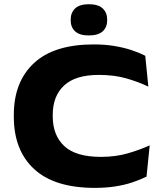

<svg xmlns="http://www.w3.org/2000/svg" viewBox="-20 -870 775 910"><path d="M429.5 20.5Q238.5 20.5 142 -68.5Q45.5 -157.5 45.5 -317V-325.5Q45.5 -482 140.8 -570.8Q236 -659.5 424.5 -659.5Q476.5 -659.5 520.8 -652.2Q565 -645 601.8 -633Q638.5 -621 668.5 -605.5L683 -459.5Q636 -482 578.8 -498.5Q521.5 -515 448 -515Q337.5 -515 283.8 -464.8Q230 -414.5 230 -326.5V-318Q230 -229 284.5 -177.8Q339 -126.5 458.5 -126.5Q527.5 -126.5 584.8 -143Q642 -159.5 689.5 -181L674.5 -33Q645.5 -18.5 608.5 -6Q571.5 6.5 526.8 13.5Q482 20.5 429.5 20.5ZM401 -702Q357 -702 336 -721.5Q315 -741 315 -774V-776.5Q315 -810 336 -830Q357 -850 401 -850Q445.5 -850 466.8 -830Q488 -810 488 -776.5V-774Q488 -741 466.8 -721.5Q445.5 -702 401 -702Z"/></svg>

Font: Anek Latin Expanded
Style: Bold
Weight: 700
Width: 7
Designer: Yesha Goshar
Foundry: Ek Type
Version: Version 1.003